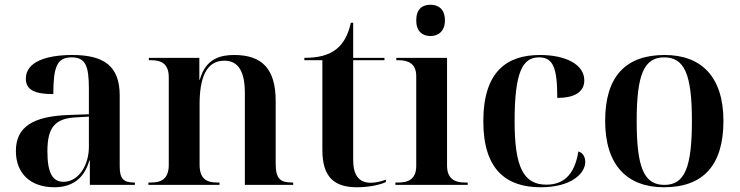

<svg xmlns="http://www.w3.org/2000/svg" viewBox="-20 -780 3122 810"><path d="M209 10C276 10 333 -19 357 -103H359V0H549V-10H546C501 -10 485 -26 485 -78V-377C485 -502 418 -548 285 -548C177 -548 89 -520 89 -448C89 -400 128 -383 205 -383C205 -497 220 -538 282 -538C341 -538 355 -502 355 -405V-298L272 -295C121 -290 47 -246 47 -143C47 -49 108 10 209 10ZM248 -13C202 -13 180 -50 180 -141C180 -241 210 -281 303 -285L355 -288V-160C355 -84 312 -13 248 -13Z M606 0H906V-10H896C855 -10 822 -23 822 -85V-340C822 -443 846 -524 926 -524C989 -524 1013 -473 1013 -387V0H1217V-10H1213C1164 -10 1143 -24 1143 -89V-354C1143 -489 1086 -548 968 -548C912 -548 848 -534 823 -444H821V-536H608V-526H617C658 -526 692 -513 692 -454V-85C692 -23 658 -10 617 -10H606Z M1486 10C1541 10 1588 -2 1608 -12V-22C1583 -13 1562 -9 1544 -9C1495 -9 1470 -40 1470 -105V-526H1602V-536H1470V-684H1460C1449 -633 1429 -596 1398 -572C1366 -547 1323 -536 1264 -536V-526H1340V-147C1340 -31 1392 10 1486 10Z M1796 -628C1829 -628 1857 -648 1857 -694C1857 -742 1829 -760 1796 -760C1762 -760 1736 -742 1736 -694C1736 -648 1762 -628 1796 -628ZM1648 0H1953V-10H1941C1901 -10 1866 -24 1866 -81V-536H1652V-526H1661C1700 -526 1736 -513 1736 -459V-80C1736 -23 1701 -10 1661 -10H1648Z M2261 10C2390 10 2449 -48 2449 -97C2449 -119 2438 -136 2420 -141C2403 -36 2352 -1 2285 -1C2189 -1 2151 -74 2151 -268C2151 -477 2185 -538 2254 -538C2314 -538 2331 -493 2331 -367C2417 -367 2445 -401 2445 -441C2445 -509 2365 -548 2258 -548C2120 -548 2019 -480 2019 -268C2019 -63 2117 10 2261 10Z M2781 10C2946 10 3032 -82 3032 -270C3032 -457 2938 -548 2784 -548C2619 -548 2533 -457 2533 -270C2533 -82 2627 10 2781 10ZM2783 0C2697 0 2666 -72 2666 -270C2666 -466 2697 -538 2782 -538C2868 -538 2899 -466 2899 -270C2899 -72 2868 0 2783 0Z"/></svg>

Font: Noto Serif Display SemiBold
Style: Regular
Weight: 600
Designer: Monotype Design Team
Foundry: Monotype Imaging Inc.
Version: Version 2.009